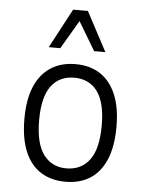

<svg xmlns="http://www.w3.org/2000/svg" viewBox="-53 -780 630 831"><g transform="rotate(5 262.0 -364.5)"><path d="M263 8Q200 8 155 -20.5Q110 -49 86 -106Q62 -163 62 -248Q62 -332 86 -388.5Q110 -445 155 -474Q200 -503 262 -503Q325 -503 369.5 -474Q414 -445 438 -388.5Q462 -332 462 -248Q462 -163 438 -106Q414 -49 369.5 -20.5Q325 8 263 8ZM261 -50Q326 -50 362 -98.5Q398 -147 398 -248Q398 -348 362.5 -396Q327 -444 262 -444Q197 -444 161.5 -396Q126 -348 126 -248Q126 -147 162 -98.5Q198 -50 261 -50ZM140 -566 231 -737H295L386 -566H337L263 -690L190 -566Z"/></g></svg>

Font: Nunito Sans 7pt Condensed Light
Style: Regular
Weight: 300
Width: 3
Designer: Vernon Adams
Foundry: Vernon Adams
Version: Version 3.101;gftools[0.9.27]